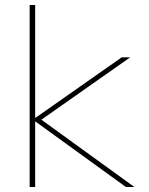

<svg xmlns="http://www.w3.org/2000/svg" viewBox="-20 -750 599 770"><path d="M99 0V-730H121V-278H123L468 -520H502L146 -270L519 0H485L123 -262H121V0Z"/></svg>

Font: M PLUS 2 Thin
Style: Regular
Weight: 100
Designer: Coji Morishita
Foundry: UNDERFOREST DESIGN
Version: Version 1.001